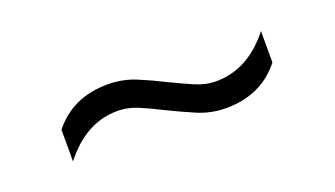

<svg xmlns="http://www.w3.org/2000/svg" viewBox="-28 -540 567 325"><g transform="rotate(-20 255.0 -377.0)"><path d="M342.5 -324Q315.5 -324 291.5 -334.2Q267.5 -344.5 245 -355.5Q224.5 -366 205.5 -374.2Q186.5 -382.5 167 -382.5Q110 -382.5 67.5 -328V-385Q103.5 -430.5 167 -430.5Q194 -430.5 218 -420.5Q242 -410.5 264.5 -399Q285 -389 304 -380.8Q323 -372.5 342 -372.5Q399.5 -372.5 442 -426.5V-370Q406 -324 342.5 -324Z"/></g></svg>

Font: Encode Sans Cnd Lt
Style: Regular
Weight: 300
Width: 3
Designer: Multiple Designers
Foundry: Impallari Type
Version: Version 3.002; ttfautohint (v1.8.3) -l 8 -r 50 -G 200 -x 14 